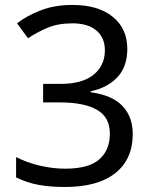

<svg xmlns="http://www.w3.org/2000/svg" viewBox="-20 -744 612 774"><path d="M345.2 -376V-372.1Q431.2 -360.8 473.1 -317.4Q515.1 -273.9 515.1 -203.1Q515.1 -102.1 444.8 -46.1Q374.5 9.8 241.2 9.8Q184.1 9.8 137 1.5Q89.8 -6.8 44.9 -28.8V-110.8Q89.8 -87.9 141.8 -75.9Q193.8 -64 242.2 -64Q337.9 -64 380.4 -101.6Q422.9 -139.2 422.9 -205.1Q422.9 -272 370.6 -301.5Q318.4 -331.1 223.1 -331.1H153.8V-405.8H224.1Q312 -405.8 357.4 -442.9Q402.8 -480 402.8 -541Q402.8 -592.8 368.2 -621.3Q333.5 -649.9 272.9 -649.9Q214.4 -649.9 172.9 -632.6Q131.3 -615.2 92.8 -589.8L48.8 -649.9Q86.9 -680.2 143.6 -702.1Q200.2 -724.1 272 -724.1Q375.5 -724.1 434.3 -676.5Q493.2 -628.9 493.2 -546.9Q493.2 -475.1 453.1 -432.6Q413.1 -390.1 345.2 -376Z"/></svg>

Font: NotoSansMyanmarRegular
Style: Regular
Weight: 400
Designer: Monotype Design team
Foundry: Monotype Imaging Inc.
Version: Version 1.05